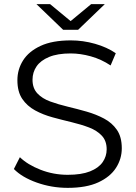

<svg xmlns="http://www.w3.org/2000/svg" viewBox="-20 -901 655 927"><path d="M307 6Q229 6 157.5 -19.5Q86 -45 47 -85L76 -142Q113 -106 175.5 -81.5Q238 -57 307 -57Q373 -57 414.5 -73.5Q456 -90 475.5 -118Q495 -146 495 -180Q495 -221 471.5 -246Q448 -271 410 -285.5Q372 -300 326 -311Q280 -322 234 -334.5Q188 -347 149.5 -368Q111 -389 87.5 -423.5Q64 -458 64 -514Q64 -566 91.5 -609.5Q119 -653 176 -679.5Q233 -706 322 -706Q381 -706 439 -689.5Q497 -673 539 -644L514 -585Q469 -615 418.5 -629Q368 -643 321 -643Q258 -643 217 -626Q176 -609 156.5 -580.5Q137 -552 137 -516Q137 -475 160.5 -450Q184 -425 222.5 -411Q261 -397 307 -386Q353 -375 398.5 -362Q444 -349 482.5 -328.5Q521 -308 544.5 -274Q568 -240 568 -185Q568 -134 540 -90.5Q512 -47 454.5 -20.5Q397 6 307 6ZM285 -757 156 -881H222L349 -776H293L420 -881H486L357 -757Z"/></svg>

Font: Montserrat Thin
Style: Regular
Weight: 400
Version: Version 9.000